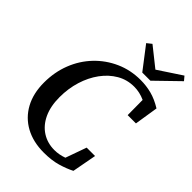

<svg xmlns="http://www.w3.org/2000/svg" viewBox="-256 -988 1116 1116"><g transform="rotate(45 301.5 -430.5)"><path d="M320 17Q233 17 168.5 -18Q104 -53 68.5 -118Q33 -183 33 -272Q33 -358 62 -432Q91 -506 144 -561.5Q197 -617 267.5 -648.5Q338 -680 420 -680Q467 -680 511 -668.5Q555 -657 602 -628L579 -482H511L510 -606Q467 -626 421 -626Q363 -626 315 -598Q267 -570 231.5 -521.5Q196 -473 176.5 -410Q157 -347 157 -276Q157 -201 182 -147.5Q207 -94 251.5 -65.5Q296 -37 353 -37Q391 -37 430 -51L476 -180H545L517 -30Q480 -11 432 3Q384 17 320 17ZM320 -877 438 -783 582 -878 603 -853 463 -717H396L291 -854Z"/></g></svg>

Font: Source Serif 4 Semibold
Style: Italic
Weight: 600
Italic angle: -12°
Designer: Frank Grießhammer
Foundry: Adobe
Version: Version 4.005;hotconv 1.1.0;makeotfexe 2.6.0